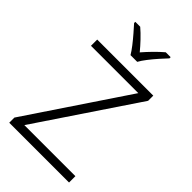

<svg xmlns="http://www.w3.org/2000/svg" viewBox="-279 -1040 1133 1133"><g transform="rotate(45 287.5 -473.5)"><path d="M536 0H37V-43L452 -662H57V-714H525V-671L110 -53H536ZM261 -788Q248 -810 227 -837Q206 -864 183 -890.5Q160 -917 142 -937V-947H183Q210 -924 237.5 -895Q265 -866 288 -838Q312 -866 340.5 -895Q369 -924 396 -947H437V-937Q418 -917 394.5 -890.5Q371 -864 350 -837Q329 -810 317 -788Z"/></g></svg>

Font: Noto Traditional Nushu Light
Style: Regular
Weight: 300
Designer: LIU Zhao
Foundry: LiuZhao Studio
Version: Version 2.003; ttfautohint (v1.8.4.7-5d5b)